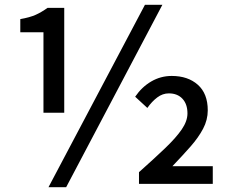

<svg xmlns="http://www.w3.org/2000/svg" viewBox="-20 -770 962 804"><path d="M162 -298V-635H65V-690Q105 -697 129.5 -708Q154 -719 179 -737H249V-298ZM183 14 587 -750H660L257 14ZM562 0V-49Q626 -106 671.5 -149.5Q717 -193 741 -228Q765 -263 765 -295Q765 -334 744 -356.5Q723 -379 687 -379Q661 -379 638.5 -362Q616 -345 597 -318L546 -365Q574 -406 613.5 -429Q653 -452 699 -452Q767 -452 808.5 -415Q850 -378 850 -308Q850 -268 830.5 -231Q811 -194 777.5 -156Q744 -118 702 -74H871V0Z"/></svg>

Font: Noto Sans JP Thin Medium
Style: Regular
Weight: 500
Version: Version 2.004-H2;hotconv 1.0.118;makeotfexe 2.5.65603